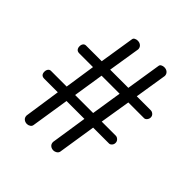

<svg xmlns="http://www.w3.org/2000/svg" viewBox="-183 -848 949 949"><g transform="rotate(45 291.5 -373.5)"><path d="M276 -684 249 -515H376L405 -698Q406 -705 413.5 -709Q421 -713 430 -713Q444 -713 453 -705Q462 -697 462 -684L435 -515H533Q542 -515 550 -508Q558 -501 558 -490Q558 -480 551.5 -472Q545 -464 537 -464H427L401 -304H499Q508 -304 516 -296.5Q524 -289 524 -278Q524 -268 517.5 -260.5Q511 -253 503 -253H392L361 -54Q359 -45 350.5 -39.5Q342 -34 333 -34Q320 -34 311 -41.5Q302 -49 302 -63L331 -253H206L175 -55Q174 -45 165.5 -39.5Q157 -34 148 -34Q135 -34 126 -41.5Q117 -49 117 -63L145 -253H50Q38 -253 32 -259.5Q26 -266 26 -278Q26 -289 31.5 -296.5Q37 -304 46 -304H156L180 -464H84Q72 -464 66 -471Q60 -478 60 -490Q60 -501 65.5 -508Q71 -515 80 -515H190L219 -698Q220 -705 227.5 -709Q235 -713 244 -713Q258 -713 267 -705Q276 -697 276 -684ZM341 -304 366 -464H240L215 -304Z"/></g></svg>

Font: Dosis
Style: Regular
Weight: 400
Designer: Edgar Tolentino, Pablo Impallari, Igino Marini
Foundry: Edgar Tolentino, Pablo Impallari, Igino Marini
Version: Version 1.007;Glyphs 3.1.1 (3134)